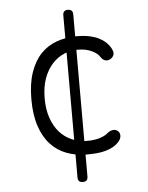

<svg xmlns="http://www.w3.org/2000/svg" viewBox="-57 -736 713 922"><g transform="rotate(-5 300.0 -275.0)"><path d="M281 -666Q281 -678 287 -684Q293 -690 305 -690Q317 -690 323 -684Q329 -678 329 -666V-560H336Q370 -560 396.5 -554.5Q423 -549 442 -539.5Q461 -530 474 -518Q487 -506 495 -493Q509 -470 504.5 -456.5Q500 -443 487 -436Q474 -429 462 -433Q450 -437 441 -451Q430 -469 402 -482Q374 -495 337 -495H329V-55H344Q376 -55 402 -62.5Q428 -70 445 -85Q456 -94 470 -96Q484 -98 495 -88Q500 -83 502 -77Q504 -71 503.5 -64Q503 -57 499.5 -49.5Q496 -42 489 -35Q477 -22 461 -13.5Q445 -5 426 0.5Q407 6 384.5 8Q362 10 336 10H329V116Q329 128 323 134Q317 140 305 140Q293 140 287 134Q281 128 281 116V5Q259 1 238 -7Q193 -24 161 -59Q129 -94 111 -148Q93 -202 93 -277Q93 -352 111.5 -406Q130 -460 162.5 -494Q195 -528 240 -544Q260 -551 281 -555ZM281 -486Q275 -484 270 -482Q237 -468 212 -440.5Q187 -413 172 -372Q157 -331 157 -275Q157 -223 171 -182Q185 -141 209.5 -113Q234 -85 268 -70Q274 -67 281 -65Z"/></g></svg>

Font: Maple Mono ExtraLight
Style: Regular
Weight: 275
Monospace: yes
Designer: subframe7536
Version: Version 7.000